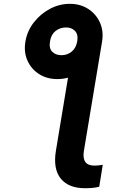

<svg xmlns="http://www.w3.org/2000/svg" viewBox="-20 -791 692 1022"><path d="M115.4 -570.3Q124.3 -625 159.1 -670.5Q193.9 -715.9 244.7 -743.3Q295.5 -770.6 351.9 -770.6Q408 -770.6 449.9 -743.3Q491.8 -715.9 512.1 -670.5Q532.3 -625 523.4 -570.3V-570L426.8 10.7Q413.4 90.6 482.2 90.6Q501.4 90.6 527 86.3L508.2 203.1Q490.8 207.4 471.8 209.2Q452.8 210.9 432.9 210.9Q344.5 210.9 303.1 159.3Q261.7 107.6 277.7 10.7L342 -377.5Q313.9 -370 285.5 -370Q229.4 -370 187.5 -397Q145.6 -424 125.7 -469.6Q105.8 -515.3 115.4 -570.3ZM307.9 -497.2Q337.4 -497.2 361 -515.8Q384.6 -534.4 391.3 -571.7Q397 -608.3 378.9 -626.6Q360.8 -644.9 331.7 -644.9Q299.7 -644.9 275.9 -626.2Q252.1 -607.6 246.4 -571.7Q239.7 -534.4 257.8 -515.8Q275.9 -497.2 307.9 -497.2Z"/></svg>

Font: Inter UI
Style: Bold Italic
Weight: 700
Italic angle: 9.39999°
Designer: Rasmus Andersson
Foundry: rsms
Version: 3.2;8d6f07862